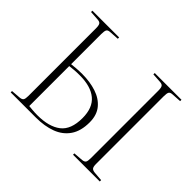

<svg xmlns="http://www.w3.org/2000/svg" viewBox="-154 -972 1213 1213"><g transform="rotate(45 453.0 -365.0)"><path d="M55 0V-12L119 -17Q138 -19 144 -28.5Q150 -38 150 -63V-666Q150 -693 143.5 -703Q137 -713 117 -714L55 -718V-730H294V-718L230 -714Q211 -713 205 -703Q199 -693 199 -665V-396Q218 -398 241 -400Q264 -402 293 -402Q362 -402 418.5 -383.5Q475 -365 508.5 -324.5Q542 -284 542 -219Q542 -141 508.5 -92.5Q475 -44 416 -22Q357 0 280 0ZM612 0V-12L676 -17Q695 -19 701 -28.5Q707 -38 707 -63V-666Q707 -693 700.5 -703Q694 -713 674 -714L612 -718V-730H851V-718L787 -714Q768 -713 762 -703.5Q756 -694 756 -666V-62Q756 -37 763 -28Q770 -19 789 -17L851 -12V0ZM199 -22Q209 -21 231.5 -19Q254 -17 276 -17Q379 -17 435 -60Q491 -103 491 -206Q491 -298 438.5 -341.5Q386 -385 288 -385Q257 -385 236.5 -383Q216 -381 199 -379Z"/></g></svg>

Font: Display Extralight
Style: Regular
Weight: 200
Designer: Latin by Veronika Burian and Jose Scaglione. Greek by Irene Vlachou. Cyrillic by Vera Evstafieva.
Foundry: TypeTogether
Version: Version 3.002